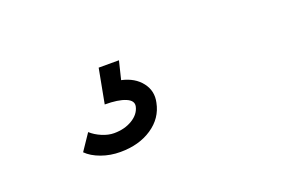

<svg xmlns="http://www.w3.org/2000/svg" viewBox="-42 -127 684 445"><g transform="rotate(-20 300.0 95.5)"><path d="M197 196Q172 196 150 188Q128 180 115 167L142 127Q153 137 168.5 143.5Q184 150 198 150Q224 150 243 138.5Q262 127 266 109Q269 95 251 87.5Q233 80 200 80L216 -5H266L255 40Q287 47 303.5 68.5Q320 90 314 117Q307 153 275 174.5Q243 196 197 196Z"/></g></svg>

Font: Victor Mono Thin Thin
Style: Italic
Weight: 250
Italic angle: -12°
Monospace: yes
Version: Version 1.561;gftools[0.9.30]